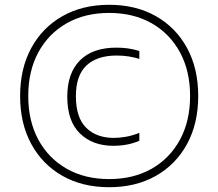

<svg xmlns="http://www.w3.org/2000/svg" viewBox="-20 -771 912 802"><path d="M436 11Q324.5 11 240.8 -36.5Q157 -84 110.5 -169.8Q64 -255.5 64 -370Q64 -484.5 110.5 -570.2Q157 -656 240.8 -703.5Q324.5 -751 436 -751Q547.5 -751 631.2 -703.5Q715 -656 761.5 -570.2Q808 -484.5 808 -370Q808 -255.5 761.5 -169.8Q715 -84 631.2 -36.5Q547.5 11 436 11ZM453 -162Q367 -162 314 -213.5Q261 -265 261 -367Q261 -465.5 314 -518.8Q367 -572 466 -572Q491.5 -572 514.8 -568.8Q538 -565.5 562 -558V-525Q539 -532 516.2 -535.5Q493.5 -539 467 -539Q385.5 -539 341.2 -497.5Q297 -456 297 -369Q297 -280 339.8 -237.5Q382.5 -195 456 -195Q478 -195 504.8 -199.5Q531.5 -204 562 -216V-183Q536.5 -172 509.5 -167Q482.5 -162 453 -162ZM436 -23Q537.5 -23 613.5 -66.2Q689.5 -109.5 731.8 -187.5Q774 -265.5 774 -370Q774 -474.5 731.8 -552.5Q689.5 -630.5 613.5 -673.8Q537.5 -717 436 -717Q334.5 -717 258.5 -673.8Q182.5 -630.5 140.2 -552.5Q98 -474.5 98 -370Q98 -265.5 140.2 -187.5Q182.5 -109.5 258.5 -66.2Q334.5 -23 436 -23Z"/></svg>

Font: Encode Sans SC SemiExpanded Thin
Style: Regular
Weight: 250
Width: 6
Designer: Multiple Designers
Foundry: Impallari Type
Version: Version 3.002